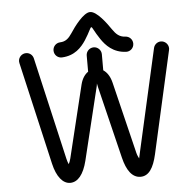

<svg xmlns="http://www.w3.org/2000/svg" viewBox="-55 -862 942 925"><g transform="rotate(-5 415.5 -400.0)"><path d="M53.7 -590.3 168 -93.8C182.6 -30.3 211.9 5.9 247.6 5.9C284.7 5.9 313 -28.8 329.1 -93.3L414.6 -444.8C418.5 -460.9 415.5 -458.5 417 -458.5C418.5 -458.5 416 -460.9 421.4 -439.5L505.9 -93.3C521 -31.2 547.4 6.3 587.9 6.3C627.9 6.3 651.4 -30.8 666 -95.2L777.3 -590.3C777.8 -592.3 778.3 -595.2 778.3 -598.1C778.3 -618.2 761.7 -634.8 741.7 -634.8C724.1 -634.8 709.5 -622.1 706.1 -606L594.7 -111.8L588.4 -82.5C585 -88.9 580.1 -98.6 577.1 -110.8L492.7 -457C484.9 -488.8 470.7 -508.8 453.1 -520.5V-598.1C453.1 -618.2 436.5 -634.8 416.5 -634.8C396.5 -634.8 379.9 -618.2 379.9 -598.1V-520C364.7 -509.8 350.6 -491.2 343.3 -462.4L257.8 -110.8C254.9 -99.1 251.5 -91.3 248 -84.5C245.1 -90.8 241.7 -99.6 239.3 -110.4L125 -606.9C121.1 -623.5 106.9 -635.3 89.4 -635.3C69.3 -635.3 52.7 -618.7 52.7 -598.6C52.7 -595.7 53.2 -592.8 53.7 -590.3ZM573.2 -672.9C544.9 -673.8 528.3 -689.9 512.2 -713.4C491.7 -743.7 446.8 -805.7 414.1 -805.7C382.3 -805.7 335.9 -743.2 315.4 -711.4C299.8 -688 284.7 -673.8 257.8 -672.9C237.8 -671.9 222.7 -655.8 222.7 -636.2C222.7 -613.8 241.2 -598.6 260.7 -599.6C322.8 -602.5 355.5 -639.2 377 -671.4C403.3 -711.9 408.2 -732.4 414.1 -732.4C418.9 -732.4 425.3 -711.4 451.7 -672.4C473.6 -640.1 507.8 -602.5 570.3 -599.6C589.8 -598.6 608.4 -613.8 608.4 -636.2C608.4 -655.8 593.3 -671.9 573.2 -672.9Z"/></g></svg>

Font: Velvelyne
Style: Regular
Weight: 400
Designer: Manon Van der Borght et Mariel Nils
Foundry: Velvetyne
Version: Version 1.070;Glyphs 3.3.1 (3343)